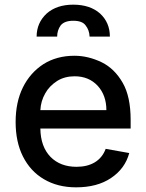

<svg xmlns="http://www.w3.org/2000/svg" viewBox="-20 -792 627 823"><path d="M168 -24Q110 -58 78 -122Q47 -184 47 -269Q47 -354 78 -417Q109 -480 166 -517Q223 -553 299 -553Q358 -553 416 -525Q471 -498 506 -437Q540 -378 540 -278V-241H153Q154 -163 197 -119Q239 -77 308 -77Q354 -77 386 -96Q419 -116 433 -154L534 -136Q516 -69 456 -29Q397 11 306 11Q227 11 168 -24ZM399 -424Q361 -465 300 -465Q257 -465 225 -445Q191 -423 174 -392Q155 -359 153 -320H436Q436 -383 399 -424ZM180 -734Q223 -772 294 -772Q366 -772 409 -734Q451 -695 451 -635H364Q363 -663 347 -683Q333 -703 294 -703Q256 -703 240 -683Q225 -662 225 -635H137Q137 -694 180 -734Z"/></svg>

Font: Sinter Medium
Style: Regular
Weight: 500
Foundry: Adobe & rsms
Version: Version 1.000